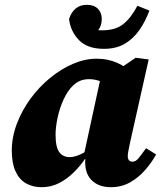

<svg xmlns="http://www.w3.org/2000/svg" viewBox="-20 -762 670 798"><path d="M153 16Q116 16 88 0Q60 -16 44.5 -50Q29 -84 29 -136Q29 -192 50 -247.5Q71 -303 106.5 -351.5Q142 -400 187.5 -437.5Q233 -475 283 -496.5Q333 -518 381 -518Q406 -518 427.5 -513.5Q449 -509 468 -500.5Q487 -492 504 -480L438 -400Q414 -419 392.5 -426Q371 -433 350 -433Q340 -433 329 -431Q318 -429 307 -423.5Q296 -418 285 -408Q261 -385 244.5 -349Q228 -313 219.5 -273.5Q211 -234 211 -202Q211 -150 226.5 -129.5Q242 -109 269 -109Q284 -109 298.5 -114Q313 -119 326.5 -126.5Q340 -134 353 -143L355 -101H333Q314 -73 287 -46Q260 -19 226.5 -1.5Q193 16 153 16ZM441 16Q393 16 364 -10Q335 -36 334 -85Q334 -88 334 -90.5Q334 -93 334.5 -96Q335 -99 335 -101H325L400 -447H434L544 -522L598 -515L520 -167Q517 -150 514 -137Q511 -124 511 -113Q511 -102 516 -96Q521 -90 531 -90Q544 -90 555.5 -104Q567 -118 587 -146L629 -120Q610 -86 583 -55Q556 -24 520.5 -4Q485 16 441 16ZM412 -559Q343 -559 308 -595.5Q273 -632 267 -683Q276 -711 294.5 -726.5Q313 -742 341 -742Q371 -742 387 -725.5Q403 -709 403 -683Q403 -653 385 -633Q367 -613 335 -603L313 -657Q335 -648 356.5 -642Q378 -636 405 -636Q460 -636 492.5 -662Q525 -688 551 -738L601 -718Q584 -672 558.5 -636Q533 -600 497.5 -579.5Q462 -559 412 -559Z"/></svg>

Font: Source Serif 4 Black
Style: Italic
Weight: 900
Italic angle: -12°
Designer: Frank Grießhammer
Foundry: Adobe Systems Incorporated
Version: Version 4.004;hotconv 1.0.116;makeotfexe 2.5.65601